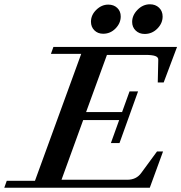

<svg xmlns="http://www.w3.org/2000/svg" viewBox="-66 -884 853 904"><path d="M615.2 -724.1Q589.4 -724.1 572.8 -740.2Q556.2 -756.3 556.2 -780.8Q556.2 -812 581.5 -837.9Q606.9 -863.8 640.1 -863.8Q666 -863.8 682.9 -847.7Q699.7 -831.5 699.7 -806.2Q699.7 -774.4 674.8 -749.3Q649.9 -724.1 615.2 -724.1ZM419.9 -725.1Q394.5 -725.1 378.4 -741.2Q362.3 -757.3 362.3 -781.7Q362.3 -813.5 387.5 -837.9Q412.6 -862.3 443.8 -862.3Q469.7 -862.3 486.1 -846.7Q502.4 -831.1 502.4 -806.6Q502.4 -774.9 478 -750Q453.6 -725.1 419.9 -725.1ZM-45.9 0 -34.2 -32.7H98.6L316.4 -630.4H173.8L185.5 -663.1H767.6L704.6 -495.6H676.8L679.2 -602.5Q679.7 -614.7 665.3 -620.1Q650.9 -625.5 618.2 -625.5H437.5L339.4 -356.4H508.8L543.9 -453.6H584L496.6 -210.4H456.1L495.1 -318.8H325.7L223.6 -37.6H532.7Q576.2 -37.6 599.1 -69.8L673.3 -170.9H701.7L639.2 0Z"/></svg>

Font: Elstob 10pt SemiBold
Style: Italic
Weight: 600
Italic angle: -20°
Designer: Peter S. Baker
Version: Version 1.015